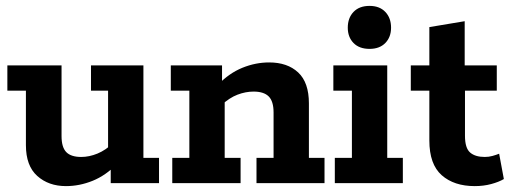

<svg xmlns="http://www.w3.org/2000/svg" viewBox="-20 -622 1739 652"><path d="M204 10Q145 10 106.5 -24.5Q68 -59 68 -129V-314H5V-400H189V-160Q189 -122 205 -105.5Q221 -89 256 -89Q283 -89 311 -100.5Q339 -112 365 -137L347 -103V-314H289V-400H467V-86H520V0H356V-63L377 -65Q339 -26 294.5 -8Q250 10 204 10Z M565 0V-86H623V-314H560V-400H734V-337L721 -335Q759 -374 803.5 -392Q848 -410 894 -410Q956 -410 992.5 -376Q1029 -342 1029 -271V-86H1082V0H851V-86H909V-240Q909 -278 892.5 -294.5Q876 -311 841 -311Q814 -311 786.5 -300.5Q759 -290 732 -265L743 -298V-86H797V0Z M1117 0V-86H1175V-314H1112V-400H1295V-86H1348V0ZM1235 -456Q1200 -456 1180.5 -476Q1161 -496 1161 -528Q1161 -561 1180.5 -581.5Q1200 -602 1235 -602Q1269 -602 1288.5 -581.5Q1308 -561 1308 -528Q1308 -496 1288.5 -476Q1269 -456 1235 -456Z M1592 10Q1522 10 1480 -27Q1438 -64 1438 -145V-314H1375V-400H1438V-530L1558 -550V-400H1667V-314H1559V-161Q1559 -119 1576.5 -104Q1594 -89 1626 -89Q1640 -89 1652.5 -92.5Q1665 -96 1675 -100L1691 -14Q1674 -4 1648 3Q1622 10 1592 10Z"/></svg>

Font: Rokkitt
Style: Bold
Weight: 700
Designer: Vernon Adams
Foundry: Vernon Adams
Version: Version 3.103